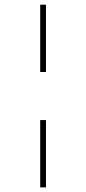

<svg xmlns="http://www.w3.org/2000/svg" viewBox="-20 -687 373 832"><path d="M154.2 125V-166.7H179.2V125ZM154.2 -375V-666.7H179.2V-375Z"/></svg>

Font: Afacad Flux Thin
Style: Regular
Weight: 250
Designer: Kristian Moeller
Foundry: Dicotype
Version: Version 1.100